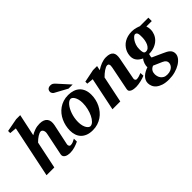

<svg xmlns="http://www.w3.org/2000/svg" viewBox="-43 -1412 2316 2316"><g transform="rotate(-45 1114.5 -254.0)"><path d="M563 -27.8Q525.4 -9.8 487.1 1.2Q448.7 12.2 409.2 12.2Q391.6 12.2 373.3 8.5Q355 4.9 340.8 -3.4Q326.7 -11.7 319.3 -25.1Q312 -38.6 315.9 -58.1L376 -349.1Q379.9 -367.2 377.7 -381.1Q375.5 -395 370.1 -404.5Q364.7 -414.1 356.9 -418.9Q349.1 -423.8 341.8 -423.8Q330.6 -423.8 316.4 -418.2Q302.2 -412.6 286.6 -402.6Q271 -392.6 254.6 -379.2Q238.3 -365.7 223.1 -350.1L149.9 0H17.1L154.8 -661.1L66.9 -668.9V-705.1L235.8 -736.8H305.2L245.1 -454.1Q275.4 -472.7 314 -486.3Q352.5 -500 397 -500Q434.6 -500 459.5 -489.7Q484.4 -479.5 498.3 -460.9Q512.2 -442.4 515.4 -416.3Q518.6 -390.1 512.2 -358.9L456.1 -94.2Q453.6 -81.5 455.3 -73.2Q457 -64.9 460.9 -59.6Q464.8 -54.2 469.7 -52Q474.6 -49.8 479 -49.8Q501 -49.8 520.3 -57.6Q539.6 -65.4 562 -78.1Z M942.9 -307.1Q942.9 -343.8 935.5 -370.1Q928.2 -396.5 917.7 -413.6Q907.2 -430.7 895.3 -438.7Q883.3 -446.8 874 -446.8Q858.9 -446.8 843 -436.8Q827.1 -426.8 812.3 -408.9Q797.4 -391.1 784.2 -366.5Q771 -341.8 761 -312.7Q751 -283.7 745.4 -251.2Q739.7 -218.8 739.7 -185.1Q739.7 -146.5 747.3 -119.4Q754.9 -92.3 765.9 -75.4Q776.9 -58.6 788.6 -50.8Q800.3 -43 809.1 -43Q835.4 -43 859.6 -66.9Q883.8 -90.8 902.3 -128.9Q920.9 -167 931.9 -213.9Q942.9 -260.7 942.9 -307.1ZM1086.9 -303.2Q1086.9 -263.7 1078.1 -225.1Q1069.3 -186.5 1052.2 -151.6Q1035.2 -116.7 1010.3 -86.7Q985.4 -56.6 953.1 -34.7Q920.9 -12.7 881.6 -0.2Q842.3 12.2 796.9 12.2Q745.6 12.2 708 -2.4Q670.4 -17.1 645.8 -42.7Q621.1 -68.4 609.1 -103.8Q597.2 -139.2 597.2 -181.2Q597.2 -220.2 605.7 -259Q614.3 -297.9 630.6 -333.5Q647 -369.1 671.4 -399.4Q695.8 -429.7 727.8 -452.1Q759.8 -474.6 799.1 -487.3Q838.4 -500 884.8 -500Q930.7 -500 968 -487.5Q1005.4 -475.1 1031.7 -450.4Q1058.1 -425.8 1072.5 -388.9Q1086.9 -352.1 1086.9 -303.2ZM943.8 -550.8 781.7 -639.2Q776.4 -642.1 772 -647.2Q767.6 -652.3 764.2 -658.2Q760.7 -664.1 758.8 -670.2Q756.8 -676.3 756.8 -681.2Q756.8 -689.9 759.8 -699.5Q762.7 -709 769.3 -716.6Q775.9 -724.1 786.9 -729Q797.9 -733.9 814 -733.9Q824.2 -733.9 832 -732.4Q839.8 -731 846.9 -727.3Q854 -723.6 861.1 -717.5Q868.2 -711.4 877 -702.1L1013.7 -550.8Z M1692.4 -22.9Q1679.2 -16.6 1659.7 -10.3Q1640.1 -3.9 1618.4 1Q1596.7 5.9 1575 9Q1553.2 12.2 1536.1 12.2Q1519.5 12.2 1500.2 9.8Q1481 7.3 1465.1 0.5Q1449.2 -6.3 1440.2 -18.6Q1431.2 -30.8 1435.1 -50.8L1496.1 -356Q1500 -374 1499.8 -386.5Q1499.5 -398.9 1495.8 -406.7Q1492.2 -414.6 1486.1 -417.7Q1480 -420.9 1472.2 -420.9Q1460.4 -420.9 1445.3 -414.1Q1430.2 -407.2 1413.3 -396Q1396.5 -384.8 1379.2 -369.9Q1361.8 -355 1346.2 -338.9L1275.4 0H1142.1L1230 -424.8L1146 -433.1V-466.8L1310.1 -500H1379.4L1367.2 -441.9Q1385.3 -454.1 1405.5 -464.8Q1425.8 -475.6 1446.5 -483.4Q1467.3 -491.2 1488 -495.6Q1508.8 -500 1528.3 -500Q1565.4 -500 1589.6 -491.5Q1613.8 -482.9 1626.2 -466.3Q1638.7 -449.7 1640.9 -425.3Q1643.1 -400.9 1637.2 -369.1L1583 -87.9Q1580.6 -75.7 1582.8 -68.1Q1585 -60.5 1589.1 -56.2Q1593.3 -51.8 1598.1 -50.3Q1603 -48.8 1606.9 -48.8Q1622.6 -48.8 1645 -54.9Q1667.5 -61 1689.9 -70.8Z M2021.5 83Q2021.5 65.9 2010.7 50.8Q2000 35.6 1972.2 22.9L1860.4 -25.9Q1843.8 -19.5 1832.5 -10.3Q1821.3 -1 1814.2 10.5Q1807.1 22 1804.2 35.2Q1801.3 48.3 1801.3 62Q1801.3 78.1 1806.2 97.4Q1811 116.7 1823 133.5Q1835 150.4 1855.2 161.6Q1875.5 172.9 1906.2 172.9Q1940.4 172.9 1962.6 163.1Q1984.9 153.3 1998 139.4Q2011.2 125.5 2016.4 110.1Q2021.5 94.7 2021.5 83ZM2010.3 -359.9Q2010.3 -377.4 2009.8 -393.6Q2009.3 -409.7 2005.6 -421.9Q2002 -434.1 1994.1 -441.2Q1986.3 -448.2 1972.2 -448.2Q1963.9 -448.2 1949 -436.5Q1934.1 -424.8 1919.4 -403.3Q1904.8 -381.8 1894 -351.8Q1883.3 -321.8 1883.3 -285.2Q1883.3 -267.6 1884.5 -253.2Q1885.7 -238.8 1889.4 -228.3Q1893.1 -217.8 1900.4 -211.9Q1907.7 -206.1 1920.4 -206.1Q1945.3 -206.1 1962.4 -221.4Q1979.5 -236.8 1990 -260Q2000.5 -283.2 2005.4 -310.1Q2010.3 -336.9 2010.3 -359.9ZM2137.2 -417Q2141.6 -405.8 2145 -389.4Q2148.4 -373 2148.4 -355Q2148.4 -317.9 2134 -282.7Q2119.6 -247.6 2091.6 -220.2Q2063.5 -192.9 2022 -176.3Q1980.5 -159.7 1926.3 -159.2Q1920.9 -145 1918.5 -130.6Q1916 -116.2 1917.5 -107.9L2050.3 -47.9Q2074.2 -37.6 2093.8 -27.1Q2113.3 -16.6 2127.2 -3.9Q2141.1 8.8 2148.7 24.9Q2156.2 41 2156.2 63Q2156.2 94.7 2134.3 124.5Q2112.3 154.3 2074.7 177.5Q2037.1 200.7 1987.1 214.8Q1937 229 1880.4 229Q1820.8 229 1780 215.6Q1739.3 202.1 1713.6 180.9Q1688 159.7 1676.8 132.8Q1665.5 106 1665.5 79.1Q1665.5 53.7 1675.8 32.2Q1686 10.7 1704.1 -6.8Q1722.2 -24.4 1746.6 -37.8Q1771 -51.3 1799.3 -61Q1797.4 -72.8 1799.6 -87.6Q1801.8 -102.5 1806.9 -117.9Q1812 -133.3 1819.8 -147.5Q1827.6 -161.6 1837.4 -171.9Q1817.4 -181.2 1800.5 -193.1Q1783.7 -205.1 1771.2 -220.2Q1758.8 -235.4 1752 -254.4Q1745.1 -273.4 1745.1 -296.9Q1745.1 -320.3 1751 -344.5Q1756.8 -368.7 1769 -391.1Q1781.2 -413.6 1799.6 -433.3Q1817.9 -453.1 1843 -468Q1868.2 -482.9 1899.9 -491.5Q1931.6 -500 1970.2 -500Q1989.3 -500 2006.6 -497.3Q2023.9 -494.6 2038.6 -490.5Q2053.2 -486.3 2064.7 -482.2Q2076.2 -478 2083.5 -475.1H2229.5V-417Z"/></g></svg>

Font: Charis SIL Viet
Style: Bold Italic
Weight: 700
Italic angle: -11°
Foundry: SIL International
Version: Version 5.000